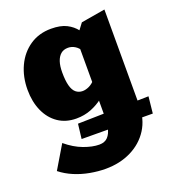

<svg xmlns="http://www.w3.org/2000/svg" viewBox="-133 -542 836 932"><g transform="rotate(-20 284.5 -76.0)"><path d="M254 289Q216 289 174.5 281.5Q133 274 95 258Q57 242 27 218L98 99Q141 135 185.5 151.5Q230 168 265 168Q294 168 309.5 151Q325 134 330.5 106.5Q336 79 336 48V-350L388 -419L512 -440V54Q512 126 478.5 178.5Q445 231 386.5 260Q328 289 254 289ZM204 11Q150 11 110.5 -16Q71 -43 49.5 -91Q28 -139 28 -201Q28 -268 53.5 -322.5Q79 -377 126 -409Q173 -441 236 -441Q285 -441 315.5 -425.5Q346 -410 365 -385Q384 -360 395 -331L348 -281Q336 -304 318.5 -315Q301 -326 282 -326Q259 -326 244.5 -313.5Q230 -301 222.5 -278.5Q215 -256 215 -223Q215 -181 222 -154.5Q229 -128 243.5 -116Q258 -104 278 -104Q294 -104 312 -112.5Q330 -121 347 -141L392 -83Q372 -61 344 -39Q316 -17 281 -3Q246 11 204 11ZM560 115 193 113 202 37 569 29Z"/></g></svg>

Font: Ysabeau Office Black
Style: Regular
Weight: 900
Designer: Christian Thalmann (Catharsis Fonts)
Version: Version 2.001;gftools[0.9.30]; featfreeze: tnum,lnum,ss02